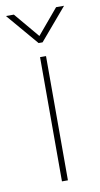

<svg xmlns="http://www.w3.org/2000/svg" viewBox="-84 -722 396 761"><g transform="rotate(-10 114.0 -342.0)"><path d="M106 -556 -3 -684H29L114 -583L199 -684H231L122 -556ZM102 -500H126V0H102Z"/></g></svg>

Font: Haskoy Thin
Style: Regular
Weight: 100
Designer: Ertekin Erdin
Foundry: Ertekin Erdin
Version: Version 2.000; ttfautohint (v1.8.4.7-5d5b)